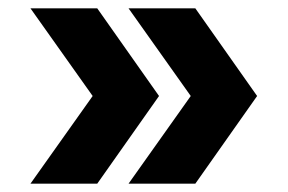

<svg xmlns="http://www.w3.org/2000/svg" viewBox="-20 -480 689 460"><path d="M288 -40 437 -250 288 -460H448L596 -250L448 -40ZM53 -40 202 -250 53 -460H213L361 -250L213 -40Z"/></svg>

Font: Atkinson Hyperlegible Next
Style: Bold
Weight: 700
Designer: Elliott Scott, Megan Eiswerth, Linus Boman, Theodore Petrosky, Letters from Sweden
Foundry: Applied Design Works, Letters from Sweden
Version: Version 2.001